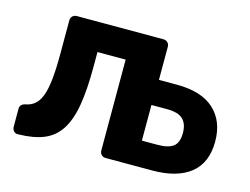

<svg xmlns="http://www.w3.org/2000/svg" viewBox="-77 -645 1001 770"><g transform="rotate(15 423.0 -260.0)"><path d="M414 0Q403 0 396 -7Q389 -14 389 -25V-402H272V-341Q272 -245 261 -180.5Q250 -116 224.5 -76.5Q199 -37 156.5 -19.5Q114 -2 50 -1Q39 0 32 -7.5Q25 -15 25 -26V-101Q25 -111 31.5 -117Q38 -123 49 -125Q70 -129 85.5 -142Q101 -155 111 -181.5Q121 -208 125.5 -251Q130 -294 130 -358V-495Q130 -506 137 -513Q144 -520 155 -520H514Q525 -520 532 -513Q539 -506 539 -495V-358H614Q716 -358 768.5 -310Q821 -262 821 -177Q821 -89 765.5 -44.5Q710 0 607 0ZM536 -105H601Q646 -105 666.5 -121Q687 -137 687 -177Q687 -215 667 -234Q647 -253 601 -253H536Z"/></g></svg>

Font: Fz Rubik SemBd
Style: Regular
Weight: 600
Designer: Hubert and Fischer
Foundry: Hubert and Fischer
Version: Vit hóa bi FontZin.com